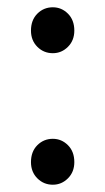

<svg xmlns="http://www.w3.org/2000/svg" viewBox="-20 -495 289 527"><path d="M125 -349Q100 -349 82.5 -366.5Q65 -384 65 -411Q65 -440 82.5 -457.5Q100 -475 125 -475Q149 -475 166.5 -457.5Q184 -440 184 -411Q184 -384 166.5 -366.5Q149 -349 125 -349ZM125 12Q100 12 82.5 -5.5Q65 -23 65 -50Q65 -79 82.5 -96.5Q100 -114 125 -114Q149 -114 166.5 -96.5Q184 -79 184 -50Q184 -23 166.5 -5.5Q149 12 125 12Z"/></svg>

Font: Mada
Style: Regular
Weight: 400
Designer: Khaled Hosny
Version: Version 1.5